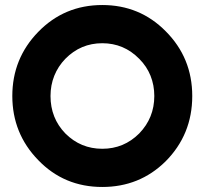

<svg xmlns="http://www.w3.org/2000/svg" viewBox="-20 -732 814 764"><path d="M387 -712Q236 -712 132 -605Q29 -499 29 -350Q29 -201 132 -95Q235 12 387 12Q535 12 638 -89Q745 -196 745 -350Q745 -502 639 -608Q536 -712 387 -712ZM387 -560Q473 -560 534 -498Q564 -468 579 -430.5Q594 -393 594 -350Q594 -263 534 -201Q473 -140 387 -140Q301 -140 240 -201Q181 -262 181 -350Q181 -393 196 -430.5Q211 -468 240 -498Q301 -560 387 -560Z"/></svg>

Font: Unageo
Style: ExtraBold
Weight: 800
Designer: Richard Sepsi
Foundry: Richard Sepsi
Version: Version 2.000